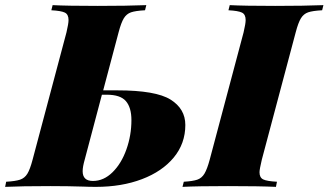

<svg xmlns="http://www.w3.org/2000/svg" viewBox="-68 -728 1280 748"><path d="M654 -241Q654 -169 609 -114.5Q564 -60 485 -30Q406 0 306 0Q277 0 258 -1Q196 -3 129 -3Q15 -3 -48 0L-44 -20Q-8 -22 10 -28Q28 -34 38.5 -51Q49 -68 59 -106L191 -602Q199 -636 199 -650Q199 -672 184.5 -679Q170 -686 132 -688L137 -708Q193 -705 313 -705Q427 -705 502 -708L497 -688Q460 -686 442.5 -680Q425 -674 414.5 -657Q404 -640 394 -602L334 -376H389Q539 -376 596.5 -340Q654 -304 654 -241ZM444 -260Q444 -309 422.5 -334Q401 -359 348 -359H329L262 -106Q254 -78 254 -61Q254 -23 294 -23Q336 -23 370.5 -57Q405 -91 424.5 -146Q444 -201 444 -260ZM943 -57Q943 -36 957.5 -29Q972 -22 1011 -20L1007 0Q943 -3 820 -3Q702 -3 643 0L648 -20Q683 -22 700.5 -28Q718 -34 728.5 -51.5Q739 -69 749 -106L881 -602Q889 -636 889 -650Q889 -672 874.5 -679Q860 -686 822 -688L827 -708Q883 -705 1004 -705Q1117 -705 1192 -708L1187 -688Q1150 -686 1132.5 -680Q1115 -674 1104.5 -657Q1094 -640 1084 -602L952 -106Q943 -68 943 -57Z"/></svg>

Font: Playfair Display SC Black
Style: Italic
Weight: 900
Italic angle: -14°
Designer: Claus Eggers Sørensen
Foundry: Claus Eggers Sørensen
Version: Version 1.200; ttfautohint (v1.6)